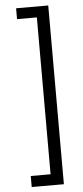

<svg xmlns="http://www.w3.org/2000/svg" viewBox="-63 -845 444 1023"><g transform="rotate(-5 159.5 -333.0)"><path d="M236 145H64V86H170V-753H64V-811H236Z"/></g></svg>

Font: DM Sans 10pt Light
Style: Regular
Weight: 300
Version: Version 4.004;gftools[0.9.30]